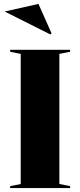

<svg xmlns="http://www.w3.org/2000/svg" viewBox="-20 -963 411 983"><path d="M339 -708V-698L284 -687V-21L339 -10V0H32V-10L86 -21V-687L32 -698V-708ZM237 -787 4 -904 177 -943 244 -792Z"/></svg>

Font: Kalnia SemiBold
Style: Regular
Weight: 600
Designer: Frida Medrano
Foundry: Frida Medrano
Version: Version 1.105